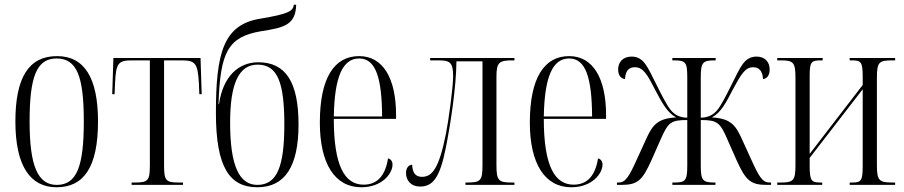

<svg xmlns="http://www.w3.org/2000/svg" viewBox="-20 -781 3819 811"><path d="M219 10C334 10 394 -75 394 -268C394 -451 337 -544 221 -544C101 -544 45 -453 45 -268C45 -78 109 10 219 10ZM220 0C140 0 105 -79 105 -268C105 -458 135 -534 219 -534C305 -534 334 -458 334 -268C334 -80 305 0 220 0Z M536 0H753V-10H736C680 -10 673 -18 673 -84V-526H745C805 -526 815 -515 820 -431L822 -383H832L827 -536H459L454 -383H464L466 -431C470 -516 480 -526 540 -526H613V-84C613 -18 606 -10 549 -10H536Z M1067 10C1184 10 1241 -79 1241 -255C1241 -434 1187 -518 1071 -518C989 -518 922 -460 905 -341H903C910 -563 944 -625 1082 -649C1179 -664 1229 -675 1231 -761H1221C1218 -733 1197 -722 1079 -702C924 -677 892 -558 892 -304C892 -74 950 10 1067 10ZM1067 0C990 0 952 -82 952 -263C952 -424 987 -508 1068 -508C1153 -508 1181 -431 1181 -255C1181 -77 1150 0 1067 0Z M1506 10C1594 10 1638 -48 1638 -86C1638 -99 1631 -109 1619 -112C1608 -40 1574 -1 1516 -1C1436 -1 1390 -80 1390 -279H1653V-295C1653 -450 1598 -544 1497 -544C1391 -544 1331 -451 1331 -263C1331 -90 1394 10 1506 10ZM1594 -289H1390C1393 -456 1427 -534 1497 -534C1567 -534 1593 -453 1594 -289Z M1754 7C1809 7 1838 -31 1863 -156C1883 -257 1907 -411 1908 -522H2018V-83C2018 -18 2010 -10 1953 -10H1946V0H2153V-10H2142C2086 -10 2077 -18 2077 -83V-458C2077 -518 2089 -526 2145 -526H2153V-536H1797V-526H1830C1878 -526 1894 -520 1894 -460C1894 -412 1875 -274 1864 -218C1834 -66 1804 -34 1762 -34C1732 -34 1722 -56 1721 -85C1705 -85 1695 -70 1695 -50C1695 -17 1718 7 1754 7Z M2393 10C2481 10 2525 -48 2525 -86C2525 -99 2518 -109 2506 -112C2495 -40 2461 -1 2403 -1C2323 -1 2277 -80 2277 -279H2540V-295C2540 -450 2485 -544 2384 -544C2278 -544 2218 -451 2218 -263C2218 -90 2281 10 2393 10ZM2481 -289H2277C2280 -456 2314 -534 2384 -534C2454 -534 2480 -453 2481 -289Z M2586 0H2604C2673 0 2693 -18 2732 -105L2770 -191C2802 -264 2813 -274 2883 -274V-83C2883 -18 2876 -10 2827 -10H2820V0H3002V-10H3000C2948 -10 2940 -18 2940 -83V-274C3009 -274 3022 -264 3053 -191L3091 -105C3130 -18 3151 0 3219 0H3237V-10H3231C3201 -10 3187 -32 3151 -112L3109 -204C3085 -254 3063 -281 2987 -285C3026 -306 3047 -348 3075 -402C3109 -464 3126 -497 3161 -497C3186 -497 3201 -482 3203 -447C3219 -449 3231 -461 3231 -488C3231 -517 3213 -542 3176 -542C3123 -542 3107 -496 3072 -427C3046 -375 3026 -335 3008 -314C2995 -299 2974 -284 2940 -284V-453C2940 -518 2948 -526 3000 -526H3003V-536H2820V-526H2826C2877 -526 2883 -518 2883 -453V-284C2849 -284 2829 -298 2815 -314C2797 -335 2777 -375 2751 -427C2716 -496 2700 -542 2648 -542C2610 -542 2591 -517 2591 -488C2591 -461 2604 -449 2620 -447C2622 -482 2636 -497 2662 -497C2697 -497 2715 -465 2747 -402C2776 -348 2797 -306 2836 -285C2760 -281 2738 -254 2714 -204L2672 -112C2636 -32 2622 -10 2592 -10H2586Z M3263 0H3453V-10H3447C3407 -10 3400 -17 3400 -81V-114L3624 -404V-82C3624 -18 3618 -10 3580 -10H3569V0H3761V-10H3751C3693 -10 3684 -18 3684 -84V-452C3684 -520 3693 -526 3751 -526H3761V-536H3569V-526H3580C3617 -526 3624 -519 3624 -457V-422L3400 -131V-457C3400 -519 3405 -526 3448 -526H3455V-536H3263V-526H3276C3331 -526 3340 -519 3340 -452V-84C3340 -17 3331 -10 3276 -10H3263Z"/></svg>

Font: Noto Serif Display ExtraCondensed Light
Style: Regular
Weight: 300
Width: 2
Designer: Monotype Design Team
Foundry: Monotype Imaging Inc.
Version: Version 2.009